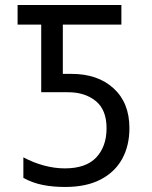

<svg xmlns="http://www.w3.org/2000/svg" viewBox="-20 -734 603 764"><path d="M239 10Q191 10 150.5 2Q110 -6 73 -26V-108Q112 -87 154.5 -75.5Q197 -64 238 -64Q322 -64 363 -107.5Q404 -151 404 -224Q404 -297 361 -332Q318 -367 251 -367H144V-636H50V-714H463V-636H230V-440H265Q369 -440 432 -382.5Q495 -325 495 -224Q495 -155 466.5 -102.5Q438 -50 381 -20Q324 10 239 10Z"/></svg>

Font: Noto Sans Mono SemiCondensed
Style: Regular
Weight: 400
Width: 4
Designer: Monotype Design Team
Foundry: Monotype Imaging Inc.
Version: Version 2.014